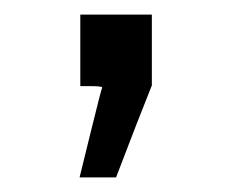

<svg xmlns="http://www.w3.org/2000/svg" viewBox="-20 -118 318 263"><path d="M90 0V-98H188V-1Q171 41 139 125H89L104 64Q119 3 120 2Q120 0 105 0Z"/></svg>

Font: KaTeX_SansSerif
Style: Regular
Weight: 400
Version: Version 1.1; ttfautohint (v1.3)